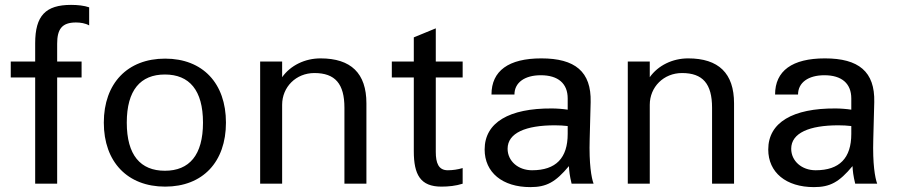

<svg xmlns="http://www.w3.org/2000/svg" viewBox="-20 -752 3671 786"><path d="M214 -500V-573C214 -632 233 -660 291 -660C309 -660 329 -657 345 -648V-722C325 -729 298 -732 271 -732C167 -732 124 -688 124 -575V-500H24V-435H124V0H214V-435H314V-500Z M405 -250C405 -89 502 12 656 12C810 12 905 -89 905 -250C905 -411 810 -512 656 -512C502 -512 405 -411 405 -250ZM499 -250C499 -383 555 -447 655 -447C755 -447 811 -383 811 -250C811 -117 755 -53 655 -53C555 -53 499 -117 499 -250Z M1135 -323C1135 -396 1192 -453 1267 -453C1352 -453 1390 -409 1390 -311V0H1480V-329C1480 -452 1417 -513 1292 -513C1228 -513 1169 -484 1135 -436V-500H1045V0H1135Z M1674 -435V-133C1674 -37 1701 12 1787 12C1816 12 1846 9 1874 0V-64C1854 -58 1833 -55 1813 -55C1775 -55 1764 -85 1764 -130V-435H1874V-500H1764V-636L1674 -599V-500H1584V-435Z M2304 -204C2304 -105 2256 -55 2158 -55C2101 -55 2058 -93 2058 -143C2058 -208 2133 -239 2251 -239C2273 -239 2284 -238 2304 -236ZM1964 -140C1964 -46 2037 14 2151 14C2217 14 2254 -6 2309 -72C2310 -52 2312 -33 2320 0H2410C2401 -24 2391 -81 2394 -182L2398 -334C2401 -459 2334 -513 2196 -513C2062 -513 1992 -462 1992 -365H2086C2086 -414 2128 -444 2194 -444C2265 -444 2304 -410 2304 -349V-303C2285 -306 2259 -308 2239 -308C2065 -309 1964 -251 1964 -140Z M2640 -323C2640 -396 2697 -453 2772 -453C2857 -453 2895 -409 2895 -311V0H2985V-329C2985 -452 2922 -513 2797 -513C2733 -513 2674 -484 2640 -436V-500H2550V0H2640Z M3465 -204C3465 -105 3417 -55 3319 -55C3262 -55 3219 -93 3219 -143C3219 -208 3294 -239 3412 -239C3434 -239 3445 -238 3465 -236ZM3125 -140C3125 -46 3198 14 3312 14C3378 14 3415 -6 3470 -72C3471 -52 3473 -33 3481 0H3571C3562 -24 3552 -81 3555 -182L3559 -334C3562 -459 3495 -513 3357 -513C3223 -513 3153 -462 3153 -365H3247C3247 -414 3289 -444 3355 -444C3426 -444 3465 -410 3465 -349V-303C3446 -306 3420 -308 3400 -308C3226 -309 3125 -251 3125 -140Z"/></svg>

Font: Perun
Style: Regular
Weight: 400
Foundry: Copyright (c) Stefan Peev, Context Ltd, 2016
Version: Version 1.089